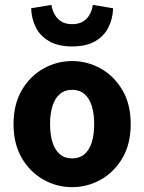

<svg xmlns="http://www.w3.org/2000/svg" viewBox="-20 -760 595 792"><path d="M277.5 12Q214.8 12 159.7 -18.7Q104.6 -49.5 70.2 -107.5Q35.9 -165.6 35.9 -247.9Q35.9 -330.4 70.2 -388.5Q104.6 -446.7 159.7 -477.4Q214.8 -508.1 277.5 -508.1Q340.3 -508.1 395.3 -477.4Q450.3 -446.7 484.8 -388.5Q519.2 -330.4 519.2 -247.9Q519.2 -165.6 484.8 -107.5Q450.3 -49.5 395.3 -18.7Q340.3 12 277.5 12ZM277.5 -106.6Q307.9 -106.6 328.3 -123.9Q348.7 -141.2 358.6 -173.1Q368.5 -205 368.5 -247.9Q368.5 -290.8 358.6 -322.8Q348.7 -354.7 328.3 -372.1Q307.9 -389.5 277.5 -389.5Q247.1 -389.5 226.8 -372.1Q206.5 -354.7 196.5 -322.8Q186.5 -290.8 186.5 -247.9Q186.5 -205 196.5 -173.1Q206.5 -141.2 226.8 -123.9Q247.1 -106.6 277.5 -106.6ZM277.5 -568.4Q220.9 -568.4 183.8 -589.4Q146.6 -610.4 128.3 -646.1Q110 -681.7 108.5 -725.9L192.1 -739.8Q195.3 -718.2 205.6 -700Q215.9 -681.8 233.6 -671Q251.2 -660.3 277.5 -660.3Q304 -660.3 322 -671Q340 -681.8 349.9 -700Q359.8 -718.2 362.9 -739.8L446.6 -725.9Q445.1 -681.7 426.8 -646.1Q408.5 -610.4 371.8 -589.4Q335.1 -568.4 277.5 -568.4Z"/></svg>

Font: SourceSans3VF
Style: Regular
Weight: 200
Designer: Paul D. Hunt
Foundry: Adobe
Version: Version 3.052;hotconv 1.1.0;makeotfexe 2.6.0